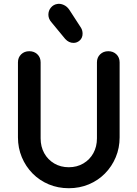

<svg xmlns="http://www.w3.org/2000/svg" viewBox="-20 -981 727 1016"><path d="M344 15Q287 15 238 -5.5Q189 -26 152.5 -63Q116 -100 95.5 -149Q75 -198 75 -254V-651Q75 -677 92 -693.5Q109 -710 135 -710Q161 -710 178 -693.5Q195 -677 195 -651V-249Q195 -205 214 -170.5Q233 -136 267 -116Q301 -96 344 -96Q387 -96 421 -116Q455 -136 474 -170.5Q493 -205 493 -249V-651Q493 -677 510 -693.5Q527 -710 553 -710Q579 -710 596 -693.5Q613 -677 613 -651V-254Q613 -198 592.5 -149Q572 -100 535.5 -63Q499 -26 450 -5.5Q401 15 344 15ZM369 -754Q344 -754 325 -775L254 -861Q244 -872 240 -882.5Q236 -893 236 -903Q236 -925 249.5 -941Q263 -957 283 -960Q299 -963 317 -955Q335 -947 347 -929L408 -835Q417 -821 417 -803Q417 -781 402.5 -767.5Q388 -754 369 -754Z"/></svg>

Font: National Park SemiBold
Style: Regular
Weight: 600
Designer: Andrea Herstowski, Ben Hoepner
Version: Version 1.009